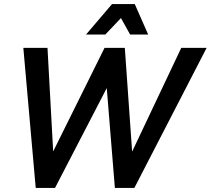

<svg xmlns="http://www.w3.org/2000/svg" viewBox="-20 -926 1038 946"><path d="M95 -690H214L242 -180L495 -690H595L631 -179L873 -690H998L642 0H546L506 -492L251 0H156ZM404 -756 532 -906H644L710 -756H621L576 -837L499 -756Z"/></svg>

Font: Radio Canada Medium
Style: Italic
Weight: 500
Italic angle: -12°
Designer: Charles Daoud, Etienne Aubert Bonn, Alexandre Saumier Demers, Jacques Le Bailly
Foundry: Radio-Canada
Version: Version 2.104; ttfautohint (v1.8.4.7-5d5b);gftools[0.9.28.de